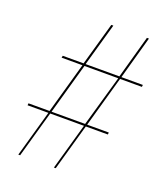

<svg xmlns="http://www.w3.org/2000/svg" viewBox="-133 -803 762 892"><g transform="rotate(20 248.0 -357.0)"><path d="M63 0 128 -230H25L26 -240H130L201 -492H98L100 -502H203L263 -714H273L213 -502H380L439 -714H449L390 -502H496L495 -492H387L316 -240H423L422 -230H313L248 0H239L304 -230H137L72 0ZM140 -240H306L378 -492H211Z"/></g></svg>

Font: Noto Serif Display Condensed
Style: Italic
Weight: 400
Width: 3
Italic angle: -12°
Designer: Monotype Design Team
Foundry: Monotype Imaging Inc.
Version: Version 2.009